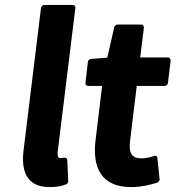

<svg xmlns="http://www.w3.org/2000/svg" viewBox="-20 -738 715 782"><path d="M76 -126C65 -38 91 24 182 24C210 24 232 20 249 13C254 11 258 6 258 0L254 -86C253 -101 236 -94 225 -94C222 -94 212 -96 215 -120L287 -706C288 -711 284 -718 276 -718H161C156 -718 148 -714 147 -706Z M369 -166C356 -56 392 24 514 24C555 24 591 15 620 6C626 4 631 -3 630 -9L621 -94C620 -107 609 -103 605 -102C592 -97 572 -93 557 -93C518 -93 503 -112 510 -166L537 -388H650C655 -388 663 -392 664 -400L675 -491C676 -496 672 -504 664 -504H551L566 -625C567 -630 563 -638 555 -638H459C453 -638 446 -633 445 -626L417 -503L351 -498C345 -498 339 -493 338 -486L328 -400C327 -395 331 -388 339 -388H396Z"/></svg>

Font: Falling Sky
Style: BdObl
Weight: 700
Designer: Paul D. Hunt
Foundry: Adobe Systems Incorporated
Version: Version 1.02